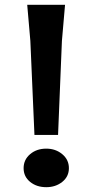

<svg xmlns="http://www.w3.org/2000/svg" viewBox="-20 -770 384 797"><path d="M106 -600 93 -750H250L237 -600L221 -210H123ZM78 -72Q78 -107 105 -130Q132 -153 172 -153Q211 -153 238.5 -130Q266 -107 266 -72Q266 -37 238.5 -15Q211 7 172 7Q132 7 105 -15Q78 -37 78 -72Z"/></svg>

Font: Farro Medium
Style: Regular
Weight: 500
Designer: Aceler Chua
Foundry: Grayscale Limited
Version: Version 1.101